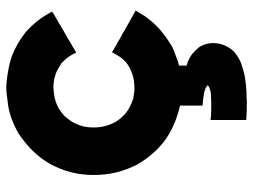

<svg xmlns="http://www.w3.org/2000/svg" viewBox="-116 -448 792 600"><g transform="rotate(-90 280.0 -148.0)"><path d="M305.7 -377Q289.1 -376 273.4 -373Q257.8 -369.1 242.2 -361.3Q228.5 -352.5 217.8 -342.8Q208 -332 199.2 -318.4Q181.6 -288.1 181.6 -252Q181.6 -214.8 198.2 -184.6Q206.1 -170.9 216.8 -160.2Q226.6 -149.4 240.2 -141.6Q250 -135.7 260.7 -131.8Q271.5 -127 283.2 -126Q286.1 -125 289.1 -125Q292 -125 294.9 -124Q295.9 -124 300.8 -124Q304.7 -124 305.7 -124Q318.4 -124 331.1 -126Q342.8 -127.9 354.5 -132.8Q363.3 -135.7 371.1 -140.6Q377.9 -144.5 385.7 -150.4Q396.5 -160.2 403.3 -170.9Q410.2 -181.6 417 -194.3Q418.9 -192.4 420.9 -191.4Q423.8 -190.4 425.8 -188.5Q439.5 -180.7 453.1 -172.9Q466.8 -165 479.5 -158.2Q489.3 -152.3 498 -147.5Q506.8 -142.6 515.6 -137.7Q523.4 -132.8 531.2 -128.9Q539.1 -124 546.9 -120.1Q544.9 -117.2 543.9 -115.2Q543 -113.3 542 -111.3Q539.1 -106.4 536.1 -102.5Q534.2 -98.6 531.2 -93.8Q521.5 -80.1 510.7 -67.4Q500 -55.7 487.3 -43.9Q474.6 -33.2 460.9 -23.4Q448.2 -14.6 433.6 -5.9Q418.9 1 404.3 5.9Q390.6 11.7 375 15.6Q375 18.6 375 21.5Q375 23.4 375 26.4Q375 29.3 375 32.2Q375 35.2 375 38.1Q373 38.1 371.1 37.1Q369.1 37.1 367.2 36.1Q378.9 40 389.6 43.9Q400.4 48.8 410.2 55.7Q417 61.5 421.9 66.4Q427.7 72.3 432.6 78.1Q449.2 105.5 444.3 136.7Q438.5 168.9 416 189.5Q400.4 202.1 383.8 209Q366.2 214.8 347.7 219.7Q312.5 226.6 276.4 226.6Q268.6 227.5 261.7 227.5Q233.4 227.5 205.1 225.6Q205.1 222.7 205.1 220.7Q205.1 218.8 205.1 215.8Q205.1 205.1 205.1 194.3Q205.1 182.6 205.1 171.9Q205.1 165 205.1 157.2Q205.1 150.4 205.1 143.6Q205.1 135.7 205.1 128.9Q205.1 121.1 205.1 114.3Q208 114.3 210 114.3Q212.9 115.2 215.8 115.2Q231.4 116.2 248 116.2Q264.6 116.2 280.3 115.2Q287.1 115.2 293 114.3Q299.8 112.3 305.7 110.4Q306.6 110.4 307.6 109.4Q308.6 109.4 309.6 108.4Q310.5 108.4 310.5 107.4Q311.5 107.4 311.5 107.4Q311.5 107.4 312.5 106.4Q312.5 106.4 312.5 106.4Q313.5 104.5 312.5 103.5Q310.5 102.5 309.6 101.6Q305.7 98.6 299.8 96.7Q294.9 95.7 290 93.8Q279.3 91.8 269.5 90.8Q259.8 89.8 250 88.9Q250 86.9 250 85Q250 82 250 80.1Q250 71.3 250 63.5Q250 54.7 250 45.9Q250 41 250 35.2Q250 29.3 250 24.4Q250 22.5 250 21.5Q250 19.5 250 18.6Q218.8 11.7 190.4 -1Q162.1 -12.7 136.7 -32.2Q114.3 -49.8 96.7 -71.3Q79.1 -91.8 65.4 -116.2Q33.2 -178.7 33.2 -250Q33.2 -251 33.2 -252.9Q33.2 -325.2 68.4 -388.7Q85.9 -418.9 109.4 -442.4Q133.8 -466.8 163.1 -486.3Q210 -512.7 251 -518.6Q292 -524.4 306.6 -524.4Q333 -523.4 357.4 -518.6Q382.8 -514.6 407.2 -505.9Q426.8 -498 445.3 -487.3Q462.9 -476.6 479.5 -463.9Q500 -445.3 515.6 -425.8Q531.2 -405.3 543.9 -380.9Q542 -379.9 540 -378.9Q538.1 -377.9 536.1 -376Q522.5 -368.2 508.8 -360.4Q496.1 -352.5 482.4 -344.7Q473.6 -339.8 464.8 -335Q456.1 -329.1 447.3 -324.2Q439.5 -319.3 431.6 -315.4Q423.8 -310.5 416 -305.7Q414.1 -308.6 413.1 -310.5Q412.1 -313.5 411.1 -315.4Q405.3 -326.2 398.4 -335Q390.6 -344.7 381.8 -352.5Q374 -357.4 365.2 -362.3Q357.4 -367.2 348.6 -370.1Q339.8 -373 331.1 -375Q321.3 -376 312.5 -377Q310.5 -377 308.6 -377Q305.7 -377 305.7 -377Z"/></g></svg>

Font: LeFont
Style: Bold
Weight: 800
Designer: Leryon MEDIA
Version: Version 1.0